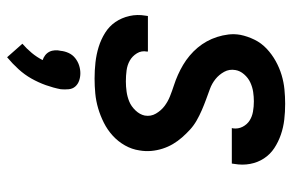

<svg xmlns="http://www.w3.org/2000/svg" viewBox="-161 -407 822 540"><g transform="rotate(90 250.0 -137.0)"><path d="M201 8Q178 8 155.5 5.5Q133 3 112 -3.5Q91 -10 72.5 -21.5Q54 -33 42 -50.5Q30 -68 25 -90Q20 -112 24 -135L25 -142H125V-139Q122 -124 130 -111Q138 -98 150.5 -91Q163 -84 178 -82Q193 -80 209 -80Q223 -80 237.5 -82Q252 -84 265.5 -89.5Q279 -95 290.5 -107Q302 -119 305 -133Q308 -150 299.5 -164.5Q291 -179 278.5 -188.5Q266 -198 251 -204Q236 -210 220.5 -215Q205 -220 190.5 -226.5Q176 -233 162.5 -241Q149 -249 136.5 -259.5Q124 -270 114 -282Q104 -294 96.5 -307.5Q89 -321 84 -336.5Q79 -352 77 -368.5Q75 -385 78 -402Q82 -422 91.5 -441.5Q101 -461 117 -476Q133 -491 152 -501.5Q171 -512 191 -518Q211 -524 231.5 -526Q252 -528 272 -528Q295 -528 316.5 -525.5Q338 -523 358.5 -516Q379 -509 396.5 -497.5Q414 -486 425.5 -468.5Q437 -451 441 -429.5Q445 -408 441 -385L440 -378H340L341 -381Q343 -396 336.5 -408.5Q330 -421 319 -428Q308 -435 294 -437.5Q280 -440 265 -440Q252 -440 238.5 -438Q225 -436 212 -430Q199 -424 189 -412.5Q179 -401 177 -388Q174 -371 182 -356.5Q190 -342 202.5 -332Q215 -322 230 -316.5Q245 -311 260 -305.5Q275 -300 290 -293.5Q305 -287 319 -279Q333 -271 344.5 -260.5Q356 -250 366.5 -238Q377 -226 385 -212.5Q393 -199 398 -183.5Q403 -168 404.5 -151.5Q406 -135 403 -118Q400 -97 389 -77.5Q378 -58 361.5 -43Q345 -28 325 -18Q305 -8 284.5 -2Q264 4 243 6Q222 8 201 8ZM141 254 103 211Q117 199 129 184.5Q141 170 149 154Q142 152 135.5 147Q129 142 125.5 135Q122 128 121.5 119.5Q121 111 123 103Q124 92 129 81Q134 70 143.5 62.5Q153 55 164 51.5Q175 48 186 48Q197 48 207 51.5Q217 55 223.5 62.5Q230 70 231 81Q232 92 231 103Q227 124 219.5 145Q212 166 201 185.5Q190 205 174.5 222Q159 239 141 254Z"/></g></svg>

Font: Iosevka Semibold Oblique
Style: Regular
Weight: 600
Italic angle: -9°
Monospace: yes
Designer: Belleve Invis
Foundry: Belleve Invis
Version: Version 32.5.0; ttfautohint (v1.8.4)